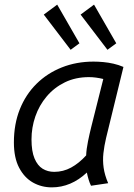

<svg xmlns="http://www.w3.org/2000/svg" viewBox="-20 -796 580 829"><path d="M204 13Q159 13 122 -8Q85 -29 62.5 -72Q40 -115 40 -181Q40 -260 65.5 -324Q91 -388 137.5 -434Q184 -480 247 -505Q310 -530 384 -530Q404 -530 426 -528Q448 -526 470 -521Q492 -516 513 -507L438 -200Q430 -166 426.5 -134.5Q423 -103 427.5 -71.5Q432 -40 447 -5L373 6Q367 -6 362.5 -21Q358 -36 355 -51Q321 -19 283 -3Q245 13 204 13ZM214 -54Q253 -54 287 -72.5Q321 -91 352 -125Q353 -152 360 -186Q367 -220 374 -248L426 -455Q409 -459 394 -461Q379 -463 364 -463Q306 -463 260 -440.5Q214 -418 181.5 -379.5Q149 -341 132.5 -293Q116 -245 116 -194Q116 -143 129 -112Q142 -81 164 -67.5Q186 -54 214 -54ZM444 -581 328 -733 386 -776 482 -609ZM285 -581 169 -733 227 -776 323 -609Z"/></svg>

Font: Ubuntu Sans
Style: Italic
Weight: 400
Italic angle: -13.5°
Designer: Dalton Maag Ltd
Foundry: Dalton Maag Ltd
Version: Version 1.006